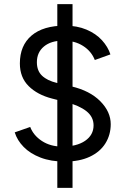

<svg xmlns="http://www.w3.org/2000/svg" viewBox="-20 -800 604 923"><path d="M50.8 -163.7 125.2 -189.7Q140.7 -149 181.5 -122.2Q222.3 -95.5 278.3 -95.3Q348.5 -95.2 389.2 -123.1Q429.8 -151 429.8 -197.3Q429.8 -238.3 395.3 -265.6Q360.8 -292.8 298.7 -308.8L230.3 -326.2Q159.7 -344.3 117.6 -386.2Q75.5 -428.2 75.5 -495Q75.5 -581.2 131.6 -629Q187.7 -676.8 292 -676.8Q350.3 -676.8 395.8 -657.6Q441.3 -638.3 470.2 -606.6Q499 -574.8 510.8 -538.5L435.8 -511.5Q419.2 -554 379.2 -579.3Q339.3 -604.7 283.7 -604.7Q225.3 -604.7 191.3 -576.5Q157.3 -548.3 157.3 -500.8Q157.3 -459.8 182 -436.2Q206.7 -412.5 253.5 -401.3L323.5 -384.7Q412 -364 462.2 -313.3Q512.3 -262.7 512.3 -203Q512.3 -152 486.8 -110.9Q461.2 -69.8 411.5 -46.5Q361.8 -23.2 291.2 -23.2Q224.8 -23.2 174.8 -42.5Q124.8 -61.8 93.8 -93.6Q62.7 -125.3 50.8 -163.7ZM255.5 -780H328.7V103H255.5Z"/></svg>

Font: Oak Sans Light
Style: Regular
Weight: 400
Designer: Erik Kennedy, Walven
Foundry: Erik Kennedy, Walven
Version: Version 1.100;Glyphs 3.1.2 (3151)